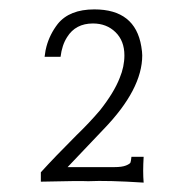

<svg xmlns="http://www.w3.org/2000/svg" viewBox="-20 -655 415 409"><path d="M286 -266Q209 -271 168 -269Q151 -270 67 -268V-288Q97 -321 143 -367Q170 -393 193 -420Q223 -458 235 -489Q245 -513 245 -537Q245 -568 226 -586.5Q207 -605 178 -605Q141 -605 123 -576Q112 -559 109 -534H75Q77 -550 79 -556Q86 -582 103 -604Q128 -635 181 -635Q268 -635 281 -556Q283 -544 283 -537Q283 -465 201 -380L124 -299H223Q240 -299 248.5 -302.5Q257 -306 258 -309Q259 -312 260 -321H286Q284 -289 286 -266Z"/></svg>

Font: GFS Neohellenic Rg
Style: Regular
Weight: 400
Designer: Takis Katsoulidis and George D. Matthiopoulos
Foundry: Takis Katsoulidis and George D. Matthiopoulos
Version: Version 1.0